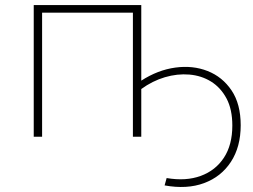

<svg xmlns="http://www.w3.org/2000/svg" viewBox="-20 -539 999 757"><path d="M113 0V-519H537V-221Q602 -263 671 -272.5Q740 -282 798.5 -259Q857 -236 893 -182.5Q929 -129 929 -45Q929 40 890.5 99Q852 158 784.5 183Q717 208 629 192L637 163Q713 176 771.5 154.5Q830 133 863 82.5Q896 32 896 -44Q896 -108 873 -151Q850 -194 812 -217.5Q774 -241 726.5 -245Q679 -249 630 -234.5Q581 -220 537 -188V0H504V-489H146V0Z"/></svg>

Font: Montserrat ExtraLight
Style: Regular
Weight: 200
Designer: Julieta Ulanovsky
Foundry: Julieta Ulanovsky
Version: Version 9.000; ttfautohint (v1.8.4.7-5d5b)